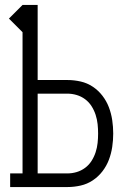

<svg xmlns="http://www.w3.org/2000/svg" viewBox="-20 -755 540 775"><path d="M21 0V-55H71V-625L16 -680L71 -735H132V-432H252Q279 -432 305.5 -426Q332 -420 354.5 -405Q377 -390 393.5 -368.5Q410 -347 419.5 -322Q429 -297 433 -270Q437 -243 437 -216Q437 -189 433 -162Q429 -135 419.5 -110Q410 -85 393.5 -63.5Q377 -42 354.5 -27Q332 -12 305.5 -6Q279 0 252 0ZM252 -55Q271 -55 289.5 -60.5Q308 -66 323.5 -77.5Q339 -89 349.5 -105.5Q360 -122 366 -140.5Q372 -159 374 -178Q376 -197 376 -216Q376 -235 374 -254Q372 -273 366 -291.5Q360 -310 349.5 -326.5Q339 -343 323.5 -354.5Q308 -366 289.5 -371.5Q271 -377 252 -377H132V-55Z"/></svg>

Font: Iosevka Slab Light
Style: Regular
Weight: 300
Monospace: yes
Designer: Belleve Invis
Foundry: Belleve Invis
Version: Version 11.1.0; ttfautohint (v1.8.3)